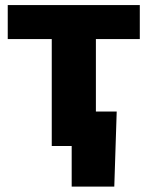

<svg xmlns="http://www.w3.org/2000/svg" viewBox="-20 -562 568 739"><path d="M179.2 0V-411.6H9.8V-542.5H518.1V-411.6H349.1V0ZM255.9 156.2V0H211.4V-132.8H429.2L419.9 156.2Z"/></svg>

Font: Inter 16pt ExtraBold
Style: Regular
Weight: 800
Version: Version 4.001;git-66647c0bb